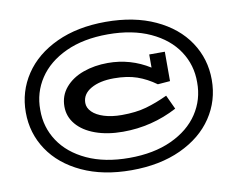

<svg xmlns="http://www.w3.org/2000/svg" viewBox="-92 -809 1424 1151"><g transform="rotate(-10 620.0 -233.5)"><path d="M1186 -233Q1186 -106 1117.5 -3.5Q1049 99 920.5 158.5Q792 218 619 218Q447 218 319 158.5Q191 99 122.5 -3.5Q54 -106 54 -233Q54 -360 122.5 -463Q191 -566 319 -625.5Q447 -685 619 -685Q792 -685 920.5 -625.5Q1049 -566 1117.5 -463Q1186 -360 1186 -233ZM1097 -233Q1098 -338 1041.5 -423.5Q985 -509 876.5 -559Q768 -609 619 -609Q470 -609 362 -559Q254 -509 197.5 -423.5Q141 -338 142 -233Q141 -128 197.5 -42.5Q254 43 362 93Q470 143 619 143Q768 143 876.5 93Q985 43 1041.5 -42.5Q1098 -128 1097 -233ZM900 -186 940 -100Q785 -18 609 -18Q514 -18 441 -44.5Q368 -71 328 -118.5Q288 -166 288 -227Q288 -294 329.5 -342.5Q371 -391 439.5 -415.5Q508 -440 589 -440Q727 -440 843 -367V-447H938V-268L863 -262Q808 -302 749 -322.5Q690 -343 609 -343Q523 -343 469 -312Q415 -281 415 -227Q415 -197 440 -172Q465 -147 511.5 -132.5Q558 -118 619 -118Q705 -118 768.5 -136Q832 -154 900 -186Z"/></g></svg>

Font: BioRhyme Expanded ExtraBold
Style: Regular
Weight: 800
Width: 7
Designer: Aoife Mooney
Foundry: Aoife Mooney Type
Version: Version 1.000